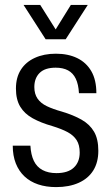

<svg xmlns="http://www.w3.org/2000/svg" viewBox="-20 -753 458 783"><path d="M209 10Q168 10 135.5 -1Q103 -12 80 -33.5Q57 -55 44.5 -86.5Q32 -118 32 -159H104Q106 -122 118 -97Q130 -72 153.5 -59.5Q177 -47 210 -47Q257 -47 281 -69.5Q305 -92 305 -131Q305 -162 292.5 -181.5Q280 -201 256 -214Q232 -227 193 -239Q147 -252 113.5 -270.5Q80 -289 62.5 -318Q45 -347 45 -392Q45 -437 65 -468.5Q85 -500 122 -517Q159 -534 208 -534Q258 -534 295 -516Q332 -498 352.5 -462.5Q373 -427 373 -373H302Q300 -409 289 -432Q278 -455 257.5 -466Q237 -477 207 -477Q163 -477 141.5 -455.5Q120 -434 120 -398Q120 -370 133 -351Q146 -332 171 -320Q196 -308 232 -298Q279 -284 312.5 -265Q346 -246 363.5 -216Q381 -186 381 -138Q381 -91 360.5 -58Q340 -25 301 -7.5Q262 10 209 10ZM166 -593 76 -733H144L207 -633L269 -733H338L248 -593Z"/></svg>

Font: Mona Sans SemiCondensed
Style: Regular
Weight: 400
Width: 4
Designer: Deni Anggara
Foundry: GitHub
Version: Version 2.000